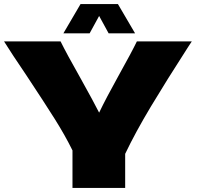

<svg xmlns="http://www.w3.org/2000/svg" viewBox="-20 -931 983 951"><path d="M930 -726 911 -697Q804 -531 727.5 -403.5Q651 -276 600 -169V0H339V-186Q302 -261 252 -340.5Q202 -420 110 -559Q38 -665 0 -726H280Q310 -665 378 -545Q446 -423 471 -373Q506 -446 565 -552Q634 -676 658 -726ZM564 -911 649 -766H518L471 -852L424 -766H294L379 -911Z"/></svg>

Font: Mantou Sans
Style: Regular
Weight: 400
Designer: Mant0u / artakana
Foundry: Mant0u / artakana
Version: Version 1.001;October 22, 2023;FontCreator 14.0.0.2901 64-bi